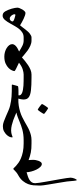

<svg xmlns="http://www.w3.org/2000/svg" viewBox="417 -682 615 1490"><g transform="rotate(-90 725.0 63.5)"><path d="M357.9 0Q336.4 0 319.3 -1.2Q302.2 -2.4 287.1 -5.4Q272 -8.3 257.8 -12.7Q243.7 -17.1 228 -22.9Q229 -14.6 229.5 -3.7Q230 7.3 230 18.1Q230 22 228.3 32.2Q226.6 42.5 222.7 53.2Q218.8 64 212.9 72Q207 80.1 198.2 80.1Q186 80.1 174.3 67.6Q162.6 55.2 153.8 36.9Q145 18.6 139.6 -2Q134.3 -22.5 133.8 -38.1Q118.7 -33.7 103.3 -28.8Q87.9 -23.9 75.9 -16.6Q64 -9.3 56.4 1.2Q48.8 11.7 48.8 27.8Q48.8 38.1 52 59.8Q55.2 81.5 60.1 109.1Q64.9 136.7 70.3 167Q75.7 197.3 80.6 224.6Q85.4 252 88.6 273.2Q91.8 294.4 91.8 303.2Q91.8 310.1 89.8 318.4Q87.9 326.7 85 334Q82 341.3 78.9 346.2Q75.7 351.1 73.2 351.1Q70.8 351.1 69.6 345.2Q68.4 339.4 67.1 329.1Q65.9 318.8 64.9 304.9Q64 291 62 274.9Q60.5 266.1 57.9 249Q55.2 231.9 51.8 211.4Q48.3 190.9 44.7 168.7Q41 146.5 37.8 127.2Q34.7 107.9 32.7 93.3Q30.8 78.6 30.8 73.2V56.2Q30.8 37.1 32.5 15.6Q34.2 -5.9 42.2 -26.9Q50.3 -47.9 66.4 -67.6Q82.5 -87.4 110.8 -103Q123.5 -109.9 131.8 -116.7Q140.1 -123.5 145.5 -128.9Q150.9 -134.3 154.3 -137.7Q157.7 -141.1 160.2 -141.1Q163.1 -141.1 168.2 -135.3Q173.3 -129.4 183.1 -120.4Q192.9 -111.3 207.3 -101.1Q221.7 -90.8 242.9 -81.8Q264.2 -72.8 292.5 -66.9Q320.8 -61 357.9 -61H376Q394.5 -61 403.6 -51.5Q412.6 -42 412.6 -30.8Q412.6 -19.5 403.6 -9.8Q394.5 0 376 0Z M868.2 0Q807.1 0 771 -4.2Q734.9 -8.3 717.8 -20Q707 -27.3 702.6 -37.8Q698.2 -48.3 698.2 -63Q698.2 -72.8 700.4 -82Q702.6 -91.3 705.1 -102.1Q674.8 -103 649.4 -98.9Q624 -94.7 602.1 -87.9Q580.1 -81.1 561.3 -71.8Q542.5 -62.5 524.9 -52.7Q507.3 -43 491 -33.4Q474.6 -23.9 457.3 -16.6Q439.9 -9.3 421.6 -4.6Q403.3 0 382.3 0H364.3Q345.7 0 336.7 -9.8Q327.6 -19.5 327.6 -30.8Q327.6 -42 336.7 -51.5Q345.7 -61 364.3 -61H382.3Q406.7 -61 426.8 -63.7Q446.8 -66.4 464.4 -71Q481.9 -75.7 497.3 -81.3Q512.7 -86.9 526.9 -92.8Q544.4 -100.1 561.5 -106.7Q578.6 -113.3 597.2 -117.2Q586.9 -121.1 571.3 -128.2Q555.7 -135.3 537.1 -141.8Q518.6 -148.4 498 -153.3Q477.5 -158.2 458 -158.2Q447.8 -158.2 439 -156.5Q430.2 -154.8 423.6 -152.6Q417 -150.4 413.1 -148.7Q409.2 -147 408.2 -147Q404.3 -147 404.3 -149.9Q404.3 -160.6 408.7 -170.2Q413.1 -179.7 419.9 -188Q426.8 -196.3 435.3 -202.9Q443.8 -209.5 452.1 -213.9Q461.9 -219.2 473.6 -220.7Q485.4 -222.2 492.2 -222.2Q507.3 -222.2 527.6 -214.8Q547.9 -207.5 569.3 -198Q590.8 -188.5 612.3 -179.2Q633.8 -169.9 650.9 -166Q670.4 -161.6 687 -158.9Q703.6 -156.2 721.7 -154.8Q739.7 -153.3 761 -153.1Q782.2 -152.8 811 -152.8Q812.5 -152.8 813.2 -151.4Q814 -149.9 814 -148.9Q814 -148.4 812.5 -142.6Q811 -136.7 809.1 -129.6Q807.1 -122.6 805.2 -115.7Q803.2 -108.9 802.2 -106Q801.8 -104.5 797.4 -103.5Q793 -102.5 785.9 -102.1Q778.8 -101.6 770.3 -101.3Q761.7 -101.1 752.9 -101.1H731Q730.5 -100.1 730.5 -98.1Q730.5 -96.2 730.5 -94.7Q730.5 -87.9 735.8 -82.5Q741.2 -77.1 749.5 -73.2Q760.3 -68.8 775.4 -66.2Q790.5 -63.5 806.6 -62.5Q822.8 -61.5 838.9 -61.3Q855 -61 868.2 -61H886.2Q904.8 -61 913.8 -51.5Q922.9 -42 922.9 -30.8Q922.9 -19.5 913.8 -9.8Q904.8 0 886.2 0ZM663.6 81.1Q663.6 83 659.2 90.6Q654.8 98.1 649.2 106.7Q643.6 115.2 638.2 122.1Q632.8 128.9 630.4 128.9Q629.4 128.9 622.3 124.5Q615.2 120.1 607.2 114.5Q599.1 108.9 592.8 103.5Q586.4 98.1 586.4 96.2Q586.4 94.2 591.1 86.7Q595.7 79.1 601.3 70.6Q606.9 62 612.3 55.2Q617.7 48.3 619.1 48.3Q621.1 48.3 628.4 53Q635.7 57.6 643.6 63.5Q651.4 69.3 657.5 74.7Q663.6 80.1 663.6 81.1Z M1155.8 0Q1135.3 0 1115.2 -9.3Q1095.2 -18.6 1077.6 -31Q1060.1 -43.5 1046.4 -55.9Q1032.7 -68.4 1024.9 -74.2Q1012.7 -63.5 997.1 -50.5Q981.4 -37.6 964.4 -26.4Q947.3 -15.1 929 -7.6Q910.6 0 892.1 0H874Q855.5 0 846.4 -9.8Q837.4 -19.5 837.4 -30.8Q837.4 -42 846.4 -51.5Q855.5 -61 874 -61H892.1Q908.7 -61 932.4 -68.4Q956.1 -75.7 983.9 -97.2Q951.7 -112.3 935.3 -120.6Q918.9 -128.9 918.9 -132.8Q918.9 -138.7 924.3 -151.6Q929.7 -164.6 942.6 -177.7Q955.6 -190.9 977.3 -200.9Q999 -210.9 1031.7 -210.9Q1049.3 -210.9 1066.7 -206.1Q1084 -201.2 1097.7 -192.6Q1111.3 -184.1 1119.6 -173.1Q1127.9 -162.1 1127.9 -149.9Q1127.9 -136.2 1114.5 -122.8Q1101.1 -109.4 1070.8 -96.2Q1095.2 -80.6 1115.2 -70.8Q1135.3 -61 1155.8 -61H1173.8Q1192.4 -61 1201.4 -51.5Q1210.4 -42 1210.4 -30.8Q1210.4 -19.5 1201.4 -9.8Q1192.4 0 1173.8 0Z M1411.1 -109.9Q1411.1 -103.5 1407.2 -92.8Q1403.3 -82 1397.2 -71.8Q1391.1 -61.5 1383.8 -54.2Q1376.5 -46.9 1370.1 -46.9Q1362.3 -46.9 1350.3 -50.8Q1338.4 -54.7 1325 -61Q1311.5 -67.4 1298.1 -74.7Q1284.7 -82 1273.9 -88.9Q1265.1 -78.6 1256.8 -67.4Q1248.5 -56.2 1240.5 -45.9Q1232.4 -35.6 1224.4 -26.9Q1216.3 -18.1 1208 -12.2Q1200.2 -6.8 1193.6 -3.4Q1187 0 1180.2 0H1162.1Q1143.6 0 1134.5 -9.8Q1125.5 -19.5 1125.5 -30.8Q1125.5 -42 1134.5 -51.5Q1143.6 -61 1162.1 -61H1180.2Q1201.2 -61 1216.8 -70.6Q1232.4 -80.1 1244.9 -95.2Q1257.3 -110.4 1267.6 -128.7Q1277.8 -147 1288.1 -165Q1294.9 -176.8 1301.5 -187.3Q1308.1 -197.8 1315.4 -206.1Q1322.8 -214.4 1330.8 -219.2Q1338.9 -224.1 1348.1 -224.1Q1359.4 -224.1 1367.4 -219.7Q1375.5 -215.3 1382.8 -203.1Q1388.7 -192.9 1394 -179.9Q1399.4 -167 1403.1 -153.8Q1406.7 -140.6 1408.9 -128.9Q1411.1 -117.2 1411.1 -109.9ZM1359.9 -131.8Q1359.9 -137.2 1357.2 -143.6Q1354.5 -149.9 1349.9 -155.5Q1345.2 -161.1 1339.4 -165Q1333.5 -168.9 1327.1 -168.9Q1317.4 -168.9 1310.8 -162.1Q1304.2 -155.3 1304.2 -147Q1304.2 -145.5 1305.2 -143.6Q1306.2 -141.6 1310.1 -139.2Q1314.9 -136.2 1322 -133.8Q1329.1 -131.3 1335.9 -129.4Q1342.8 -127.4 1348.1 -126.2Q1353.5 -125 1355 -125Q1359.9 -125 1359.9 -131.8Z"/></g></svg>

Font: Scheherazade Urdu
Style: Regular
Weight: 400
Designer: SIL International
Foundry: SIL International
Version: Version 1.005 (build 117/117)